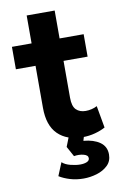

<svg xmlns="http://www.w3.org/2000/svg" viewBox="-96 -705 634 986"><g transform="rotate(-10 221.0 -212.0)"><path d="M290 15Q209 15 162.2 -30.8Q115.5 -76.5 115.5 -169V-650.5H261.5V-505H387V-388H261.5V-195.5Q261.5 -151 280 -133Q298.5 -115 329.5 -115Q345.5 -115 360.8 -118.8Q376 -122.5 389 -129.5L409.5 -14.5Q387 -2 355.8 6.5Q324.5 15 290 15ZM13 -388V-505H130V-388ZM259 225Q221 225 188.8 215.2Q156.5 205.5 132.5 190.5L160.5 122.5Q176 137 203.8 144Q231.5 151 254 151Q274.5 151 288.5 145Q302.5 139 302.5 126Q302.5 110.5 279.2 104.5Q256 98.5 229.5 103L200.5 50L228 -20H307L290.5 34Q343.5 38.5 375.8 61.2Q408 84 408 125.5Q408 160.5 385 182.5Q362 204.5 327.8 214.8Q293.5 225 259 225Z"/></g></svg>

Font: Geologica Roman SemiBold
Style: Regular
Weight: 600
Designer: Sindre Bremnes, Frode Helland
Foundry: Monokrom Skriftforlag AS
Version: Version 1.010;gftools[0.9.28]